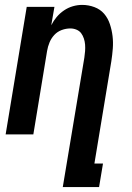

<svg xmlns="http://www.w3.org/2000/svg" viewBox="-20 -548 540 783"><path d="M236 215 324 -313Q326 -326 327 -339.5Q328 -353 327 -366Q326 -379 322 -391Q318 -403 311 -412.5Q304 -422 292 -427Q280 -432 267 -432Q249 -432 231.5 -425.5Q214 -419 201.5 -405.5Q189 -392 182 -375Q175 -358 172 -340L116 0H3L89 -520H202L189 -445Q198 -463 211 -478.5Q224 -494 241 -505.5Q258 -517 277 -522.5Q296 -528 315 -528Q341 -528 365 -519Q389 -510 404.5 -492Q420 -474 428 -450Q436 -426 439 -401Q442 -376 440 -350Q438 -324 434 -298L365 119H400L384 215Z"/></svg>

Font: Iosevka Oblique
Style: Bold
Weight: 700
Italic angle: -9°
Monospace: yes
Designer: Belleve Invis
Foundry: Belleve Invis
Version: Version 32.5.0; ttfautohint (v1.8.4)